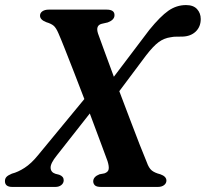

<svg xmlns="http://www.w3.org/2000/svg" viewBox="-34 -738 813 758"><path d="M353 -605.5Q360 -586 377 -539.5Q394 -493 415.5 -435L555.5 -620Q599 -673.5 631 -695.8Q663 -718 700.5 -718Q729.5 -718 744 -702Q758.5 -686 758.5 -663Q758.5 -632.5 738.8 -613.5Q719 -594.5 686.5 -593.5Q672.5 -593 662.2 -593.2Q652 -593.5 640 -591Q614 -587.5 592.5 -571.8Q571 -556 542.5 -519L437 -378Q458 -322.5 478.8 -267.8Q499.5 -213 517 -168.2Q534.5 -123.5 545.5 -97.5Q553.5 -74.5 565.2 -65Q577 -55.5 599 -50Q623 -41.5 623 -25Q623 -14.5 613.8 -7.2Q604.5 0 589 0H365Q347 0 340.5 -6.5Q334 -13 334 -22.5Q334.5 -40.5 359 -50L378 -53.5Q393 -58.5 395 -70Q397 -81.5 390.5 -102Q384 -120 364.5 -172.2Q345 -224.5 320.5 -290L190 -124Q165 -93 165.8 -75.5Q166.5 -58 184.5 -52L200 -48Q217.5 -41.5 217.5 -26.5Q217.5 -15 208.2 -7.5Q199 0 184.5 0H14.5Q-14.5 0 -14.5 -23Q-14.5 -33 -8.5 -39.5Q-2.5 -46 13 -52.5Q37 -58.5 63.2 -75.5Q89.5 -92.5 115.5 -124.5L299 -347Q278.5 -400.5 258.5 -452Q238.5 -503.5 222.2 -544.5Q206 -585.5 196.5 -607Q187.5 -628 178 -636.2Q168.5 -644.5 148.5 -650.5Q124 -660 124 -676Q124 -687 133.5 -693.5Q143 -700 158.5 -700H387Q418.5 -700 418 -678Q418 -659.5 391.5 -649.5L367.5 -644Q342.5 -637.5 353 -605.5Z"/></svg>

Font: Fraunces 9pt S000 SemiBold
Style: Italic
Weight: 600
Italic angle: -16°
Version: Version 1.000; ttfautohint (v1.8.3)